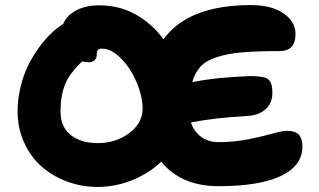

<svg xmlns="http://www.w3.org/2000/svg" viewBox="-20 -715 1267 762"><path d="M367.2 26.9Q303.2 26.9 245.1 5.1Q187 -16.6 143.8 -55.2Q100.6 -93.8 75.2 -150.4Q49.8 -207 49.8 -272.9Q49.8 -322.3 61.8 -370.6Q73.7 -418.9 92.5 -456.8Q111.3 -494.6 135.7 -527.8Q160.2 -561 184.1 -583.5Q208 -606 231 -620.1Q243.7 -652.3 281 -673.1Q318.4 -693.8 374 -693.8Q453.1 -693.8 517.8 -658Q582.5 -622.1 628.9 -559.1Q727.1 -694.8 976.1 -694.8Q1057.1 -694.8 1105 -662.1Q1152.8 -629.4 1152.8 -580.1Q1152.8 -512.2 1089.8 -512.2Q999 -512.2 941.7 -507.3Q884.3 -502.4 841.1 -488.5Q797.9 -474.6 775.9 -450.9Q753.9 -427.2 743.2 -389.2Q837.9 -408.2 975.1 -413.1Q1027.8 -413.1 1044.4 -400.4Q1061 -387.7 1061 -347.2Q1061 -305.7 1034.4 -281.7Q1007.8 -257.8 963.9 -254.9Q831.1 -247.6 737.8 -229Q749.5 -193.4 778.1 -172.1Q806.6 -150.9 848.1 -150.9Q907.7 -150.9 964.6 -162.1Q1021.5 -173.3 1060.8 -184.6Q1100.1 -195.8 1117.2 -195.8Q1152.3 -195.8 1166.3 -180.2Q1180.2 -164.6 1180.2 -133.8Q1180.2 -57.1 1094.7 -16.6Q1009.3 23.9 848.1 23.9Q698.7 23.9 620.1 -73.2Q570.3 -26.4 504.2 0.2Q438 26.9 367.2 26.9ZM220.2 -272.9Q220.2 -210.9 261 -179Q301.8 -147 367.2 -147Q439.9 -147 492.9 -186.8Q545.9 -226.6 545.9 -283.2Q545.9 -333 522 -388.9Q498 -444.8 460 -483.4Q421.9 -522 384.8 -522Q372.1 -522 367.9 -516.1Q363.8 -510.3 363.8 -498Q363.8 -483.9 355 -475.8Q346.2 -467.8 334 -467.8Q321.3 -467.8 306.2 -471.2Q255.9 -424.3 238 -379.4Q220.2 -334.5 220.2 -272.9Z"/></svg>

Font: Shantell Sans Bouncy
Style: Regular
Weight: 800
Designer: Stephen Nixon, Anya Danilova, Shantell Martin
Foundry: Arrow Type
Version: Version 1.006;[9816181b4]